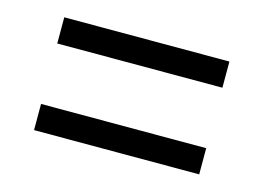

<svg xmlns="http://www.w3.org/2000/svg" viewBox="-49 -562 563 411"><g transform="rotate(15 232.5 -357.0)"><path d="M50 -424V-482H416V-424ZM50 -232V-290H416V-232Z"/></g></svg>

Font: Noto Serif Khmer Condensed
Style: Regular
Weight: 400
Width: 3
Designer: Danh Hong and the Monotype Design Team
Foundry: Monotype Imaging Inc.
Version: Version 2.004